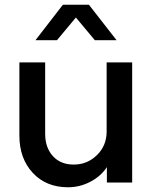

<svg xmlns="http://www.w3.org/2000/svg" viewBox="-20 -772 651 812"><path d="M268 20Q175 20 118.5 -41Q62 -102 62 -198V-508H171V-206Q171 -148 203.5 -112Q236 -76 292 -76Q349 -76 390 -116Q431 -156 431 -216V-508H539V0H432V-65Q406 -26 361.5 -3Q317 20 268 20ZM221 -602H130L246 -752H356L473 -602H381L301 -698Z"/></svg>

Font: Metropolitano Medium
Style: Regular
Weight: 500
Designer: Fonts by Alex Slobzheninov & Chris M. Simpson / Changes by Cristiano Sobral
Foundry: Fonts by Alex Slobzheninov & Chris M. Simpson / Changes by Cristiano Sobral
Version: Version 1.00;August 30, 2020;FontCreator 13.0.0.2681 64-bit